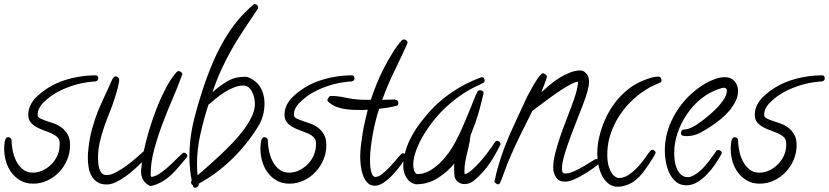

<svg xmlns="http://www.w3.org/2000/svg" viewBox="-20 -843 3968 919"><path d="M450.2 -468.8Q450.2 -456.1 438.5 -454.1Q433.6 -452.1 429.2 -452.6Q424.8 -453.1 419.9 -452.1Q408.2 -451.2 397 -449.2Q385.7 -447.3 374 -445.3Q321.3 -434.6 271 -410.6Q220.7 -386.7 183.6 -347.7Q172.9 -335.9 166.5 -322.8Q160.2 -309.6 160.2 -293Q160.2 -282.2 171.9 -276.4Q183.6 -270.5 200.7 -264.6Q217.8 -258.8 237.8 -252Q257.8 -245.1 274.9 -232.4Q292 -219.7 303.7 -199.7Q315.4 -179.7 315.4 -148.4Q315.4 -112.3 301.8 -79.1Q288.1 -45.9 263.7 -20Q239.3 5.9 207 21Q174.8 36.1 138.7 36.1Q104.5 36.1 78.6 21.5Q52.7 6.8 35.2 -16.6Q17.6 -40 8.8 -69.8Q0 -99.6 0 -130.9Q0 -136.7 0.5 -146Q1 -155.3 2.4 -164.1Q3.9 -172.9 7.8 -179.7Q11.7 -186.5 19.5 -186.5Q24.4 -186.5 29.8 -182.6Q35.2 -178.7 35.2 -172.9Q35.2 -150.4 40.5 -123Q45.9 -95.7 57.6 -72.3Q69.3 -48.8 88.9 -32.7Q108.4 -16.6 136.7 -16.6Q162.1 -16.6 185.5 -27.8Q209 -39.1 227.1 -57.6Q245.1 -76.2 255.4 -100.1Q265.6 -124 265.6 -149.4V-159.2Q265.6 -175.8 254.4 -186.5Q243.2 -197.3 226.6 -204.6Q210 -211.9 190.4 -218.8Q170.9 -225.6 154.3 -234.9Q137.7 -244.1 126.5 -257.8Q115.2 -271.5 115.2 -293.9Q115.2 -317.4 125.5 -338.9Q135.7 -360.4 152.3 -377Q210 -432.6 284.7 -457.5Q359.4 -482.4 438.5 -482.4Q444.3 -482.4 447.3 -478Q450.2 -473.6 450.2 -468.8Z M877 -96.7Q877 -92.8 873 -88.9Q853.5 -66.4 835.9 -44.9Q818.4 -23.4 798.3 -4.9Q778.3 13.7 754.4 27.3Q730.5 41 700.2 47.9Q655.3 27.3 655.3 -21.5Q655.3 -32.2 657.2 -43.5Q659.2 -54.7 658.2 -66.4Q644.5 -51.8 624.5 -33.7Q604.5 -15.6 581.5 1Q558.6 17.6 535.2 28.8Q511.7 40 491.2 40Q463.9 40 446.3 28.8Q428.7 17.6 418.5 -0.5Q408.2 -18.6 404.3 -41.5Q400.4 -64.5 400.4 -86.9Q400.4 -110.4 403.3 -132.8Q408.2 -179.7 419.9 -223.1Q431.6 -266.6 448.2 -309.6Q460.9 -339.8 474.6 -369.6Q488.3 -399.4 502 -428.7Q506.8 -438.5 511.7 -450.7Q516.6 -462.9 522.5 -470.7Q527.3 -477.5 534.2 -477.5Q539.1 -477.5 544.9 -472.7Q550.8 -467.8 550.8 -462.9Q550.8 -456.1 548.3 -443.8Q545.9 -431.6 542.5 -418.5Q539.1 -405.3 535.6 -393.1Q532.2 -380.9 529.3 -374Q518.6 -338.9 504.4 -304.2Q490.2 -269.5 478 -233.9Q465.8 -198.2 457.5 -162.1Q449.2 -126 449.2 -88.9Q449.2 -78.1 450.2 -64Q451.2 -49.8 455.1 -36.6Q459 -23.4 467.3 -14.2Q475.6 -4.9 490.2 -4.9Q509.8 -4.9 534.7 -18.1Q559.6 -31.2 584.5 -49.3Q609.4 -67.4 631.8 -86.9Q654.3 -106.4 668 -119.1Q676.8 -161.1 691.9 -213.4Q707 -265.6 727.5 -318.4Q748 -371.1 772.5 -418.5Q796.9 -465.8 825.2 -498Q830.1 -502.9 835 -502.9Q840.8 -502.9 846.7 -498Q852.5 -493.2 852.5 -486.3Q851.6 -485.4 851.6 -484.4Q833 -432.6 807.1 -372.6Q781.2 -312.5 757.8 -250.5Q734.4 -188.5 717.8 -127Q701.2 -65.4 701.2 -9.8Q701.2 -5.9 701.7 -2Q702.1 2 706.1 3.9Q728.5 0 753.4 -18.6Q778.3 -37.1 800.3 -58.1Q822.3 -79.1 838.9 -95.7Q855.5 -112.3 860.4 -112.3Q866.2 -112.3 871.6 -107.4Q877 -102.5 877 -96.7Z M1246.1 -347.7Q1246.1 -318.4 1238.3 -289.6Q1230.5 -260.7 1214.8 -236.3Q1162.1 -151.4 1090.3 -81.5Q1018.6 -11.7 931.6 36.1V40Q931.6 44.9 926.3 50.3Q920.9 55.7 916 55.7Q903.3 55.7 903.3 43.9Q894.5 39.1 894.5 29.3Q894.5 25.4 897.5 20.5Q886.7 -36.1 886.7 -90.8Q886.7 -185.5 910.2 -276.9Q933.6 -368.2 964.8 -457Q982.4 -506.8 1004.4 -556.6Q1026.4 -606.4 1054.2 -653.8Q1082 -701.2 1116.7 -743.7Q1151.4 -786.1 1192.4 -820.3Q1195.3 -823.2 1199.2 -823.2Q1206.1 -823.2 1210.9 -818.4Q1215.8 -813.5 1215.8 -807.6Q1215.8 -802.7 1213.9 -800.8Q1178.7 -748 1147.9 -702.1Q1117.2 -656.2 1090.8 -609.9Q1064.5 -563.5 1041 -513.2Q1017.6 -462.9 997.1 -401.4Q1030.3 -431.6 1067.4 -453.6Q1104.5 -475.6 1151.4 -475.6Q1159.2 -475.6 1163.1 -474.6Q1168 -473.6 1177.2 -468.8Q1186.5 -463.9 1191.4 -460.9Q1220.7 -441.4 1233.4 -411.6Q1246.1 -381.8 1246.1 -347.7ZM1200.2 -346.7Q1200.2 -359.4 1196.8 -374.5Q1193.4 -389.6 1187 -402.8Q1180.7 -416 1169.9 -424.8Q1159.2 -433.6 1144.5 -433.6Q1122.1 -433.6 1099.1 -424.3Q1076.2 -415 1054.7 -401.4Q1033.2 -387.7 1013.7 -371.6Q994.1 -355.5 977.5 -341.8Q955.1 -271.5 939 -200.2Q922.9 -128.9 922.9 -55.7Q922.9 -30.3 925.8 -3.9Q946.3 -21.5 974.6 -46.4Q1002.9 -71.3 1033.2 -99.6Q1063.5 -127.9 1093.3 -159.2Q1123 -190.4 1147 -222.7Q1170.9 -254.9 1185.5 -286.1Q1200.2 -317.4 1200.2 -346.7Z M1676.8 -468.8Q1676.8 -456.1 1665 -454.1Q1660.2 -452.1 1655.8 -452.6Q1651.4 -453.1 1646.5 -452.1Q1634.8 -451.2 1623.5 -449.2Q1612.3 -447.3 1600.6 -445.3Q1547.9 -434.6 1497.6 -410.6Q1447.3 -386.7 1410.2 -347.7Q1399.4 -335.9 1393.1 -322.8Q1386.7 -309.6 1386.7 -293Q1386.7 -282.2 1398.4 -276.4Q1410.2 -270.5 1427.2 -264.6Q1444.3 -258.8 1464.4 -252Q1484.4 -245.1 1501.5 -232.4Q1518.6 -219.7 1530.3 -199.7Q1542 -179.7 1542 -148.4Q1542 -112.3 1528.3 -79.1Q1514.6 -45.9 1490.2 -20Q1465.8 5.9 1433.6 21Q1401.4 36.1 1365.2 36.1Q1331.1 36.1 1305.2 21.5Q1279.3 6.8 1261.7 -16.6Q1244.1 -40 1235.4 -69.8Q1226.6 -99.6 1226.6 -130.9Q1226.6 -136.7 1227.1 -146Q1227.5 -155.3 1229 -164.1Q1230.5 -172.9 1234.4 -179.7Q1238.3 -186.5 1246.1 -186.5Q1251 -186.5 1256.3 -182.6Q1261.7 -178.7 1261.7 -172.9Q1261.7 -150.4 1267.1 -123Q1272.5 -95.7 1284.2 -72.3Q1295.9 -48.8 1315.4 -32.7Q1335 -16.6 1363.3 -16.6Q1388.7 -16.6 1412.1 -27.8Q1435.5 -39.1 1453.6 -57.6Q1471.7 -76.2 1481.9 -100.1Q1492.2 -124 1492.2 -149.4V-159.2Q1492.2 -175.8 1481 -186.5Q1469.7 -197.3 1453.1 -204.6Q1436.5 -211.9 1417 -218.8Q1397.5 -225.6 1380.9 -234.9Q1364.3 -244.1 1353 -257.8Q1341.8 -271.5 1341.8 -293.9Q1341.8 -317.4 1352.1 -338.9Q1362.3 -360.4 1378.9 -377Q1436.5 -432.6 1511.2 -457.5Q1585.9 -482.4 1665 -482.4Q1670.9 -482.4 1673.8 -478Q1676.8 -473.6 1676.8 -468.8Z M1930.7 -639.6Q1930.7 -637.7 1930.2 -636.7Q1929.7 -635.7 1929.7 -634.8Q1899.4 -567.4 1867.2 -501.5Q1835 -435.5 1809.6 -365.2Q1820.3 -365.2 1830.1 -365.7Q1839.8 -366.2 1850.6 -366.2Q1855.5 -366.2 1861.8 -366.7Q1868.2 -367.2 1873.5 -365.7Q1878.9 -364.3 1882.8 -360.8Q1886.7 -357.4 1886.7 -349.6Q1886.7 -339.8 1878.9 -336.9Q1872.1 -335 1860.8 -332.5Q1849.6 -330.1 1837.4 -328.1Q1825.2 -326.2 1814 -324.7Q1802.7 -323.2 1794.9 -322.3Q1786.1 -296.9 1778.3 -266.1Q1770.5 -235.4 1764.6 -202.6Q1758.8 -169.9 1754.9 -138.2Q1751 -106.4 1751 -80.1Q1751 -73.2 1751.5 -59.1Q1752 -44.9 1754.4 -31.2Q1756.8 -17.6 1762.2 -6.8Q1767.6 3.9 1777.3 3.9Q1791 3.9 1808.6 -9.8Q1826.2 -23.4 1843.3 -41.5Q1860.4 -59.6 1875.5 -77.6Q1890.6 -95.7 1900.4 -105.5Q1904.3 -109.4 1909.2 -109.4Q1915 -109.4 1920.4 -104.5Q1925.8 -99.6 1925.8 -93.8Q1925.8 -90.8 1922.9 -86.9Q1912.1 -71.3 1895 -48.3Q1877.9 -25.4 1857.9 -4.4Q1837.9 16.6 1815.9 31.2Q1793.9 45.9 1773.4 45.9Q1751 45.9 1737.3 30.3Q1723.6 14.6 1716.3 -7.3Q1709 -29.3 1706.5 -53.2Q1704.1 -77.1 1704.1 -93.8Q1704.1 -117.2 1707.5 -146.5Q1710.9 -175.8 1715.8 -206.1Q1720.7 -236.3 1727.5 -265.1Q1734.4 -293.9 1740.2 -317.4Q1732.4 -317.4 1725.1 -316.9Q1717.8 -316.4 1710 -316.4Q1689.5 -316.4 1668 -317.4Q1646.5 -318.4 1626 -321.8Q1605.5 -325.2 1585.9 -333.5Q1566.4 -341.8 1550.8 -356.4Q1546.9 -359.4 1546.9 -365.2Q1546.9 -367.2 1552.7 -375.5Q1558.6 -383.8 1560.5 -383.8Q1596.7 -383.8 1631.8 -376Q1667 -368.2 1703.1 -366.2Q1714.8 -365.2 1727.1 -365.2Q1739.3 -365.2 1752 -365.2H1754.9Q1765.6 -398.4 1781.2 -437.5Q1796.9 -476.6 1816.4 -514.6Q1835.9 -552.7 1857.9 -588.4Q1879.9 -624 1903.3 -650.4Q1909.2 -654.3 1913.1 -654.3Q1918.9 -654.3 1924.8 -649.9Q1930.7 -645.5 1930.7 -639.6Z M2376 -152.3Q2350.6 -100.6 2323.2 -60.1Q2295.9 -19.5 2252 18.6Q2230.5 38.1 2203.1 38.1Q2188.5 38.1 2175.3 29.8Q2162.1 21.5 2157.2 6.8Q2155.3 2 2154.8 -6.8Q2154.3 -15.6 2153.8 -25.4Q2153.3 -35.2 2153.8 -44.4Q2154.3 -53.7 2154.3 -59.6Q2120.1 -18.6 2073.7 10.3Q2027.3 39.1 1971.7 39.1Q1968.8 39.1 1963.4 37.1Q1958 35.2 1955.1 34.2Q1932.6 23.4 1921.4 0Q1910.2 -23.4 1910.2 -46.9Q1910.2 -79.1 1918.5 -110.8Q1926.8 -142.6 1940.9 -172.4Q1955.1 -202.1 1973.6 -229.5Q1992.2 -256.8 2012.7 -281.2Q2065.4 -346.7 2133.8 -395Q2202.1 -443.4 2282.2 -472.7Q2283.2 -473.6 2286.1 -473.6Q2293 -473.6 2296.4 -468.8Q2299.8 -463.9 2299.8 -458Q2299.8 -449.2 2293 -446.3Q2276.4 -437.5 2260.3 -430.2Q2244.1 -422.9 2228.5 -414.1Q2120.1 -351.6 2045.9 -253.9Q2031.2 -234.4 2015.6 -210Q2000 -185.5 1987.3 -159.7Q1974.6 -133.8 1966.3 -106.4Q1958 -79.1 1958 -53.7Q1958 -49.8 1959 -42.5Q1960 -35.2 1961.9 -27.8Q1963.9 -20.5 1968.3 -15.1Q1972.7 -9.8 1978.5 -9.8Q2006.8 -9.8 2033.7 -24.4Q2060.5 -39.1 2084 -61.5Q2107.4 -84 2126 -109.4Q2144.5 -134.8 2156.2 -157.2Q2178.7 -198.2 2196.3 -239.7Q2213.9 -281.2 2231.4 -323.2Q2238.3 -340.8 2247.6 -364.3Q2256.8 -387.7 2265.6 -404.3Q2269.5 -411.1 2278.3 -411.1Q2285.2 -411.1 2290 -407.2Q2294.9 -403.3 2294.9 -396.5L2293.9 -394.5Q2286.1 -359.4 2276.4 -323.7Q2266.6 -288.1 2254.9 -253.9Q2250 -240.2 2243.2 -223.6Q2236.3 -207 2232.4 -195.3Q2230.5 -188.5 2230 -181.6Q2229.5 -174.8 2228.5 -168Q2225.6 -152.3 2222.2 -137.2Q2218.8 -122.1 2214.8 -106.4Q2210 -86.9 2206.5 -66.9Q2203.1 -46.9 2203.1 -26.4Q2203.1 -21.5 2203.1 -17.6Q2203.1 -13.7 2204.1 -9.8Q2210.9 -9.8 2220.2 -15.6Q2229.5 -21.5 2239.3 -29.8Q2249 -38.1 2257.3 -46.9Q2265.6 -55.7 2270.5 -60.5Q2299.8 -91.8 2326.2 -129.9Q2333 -137.7 2338.4 -147Q2343.8 -156.2 2350.6 -164.1Q2353.5 -168.9 2359.4 -168.9Q2366.2 -168.9 2371.1 -164.1Q2376 -159.2 2376 -152.3Z M2848.6 -65.4Q2848.6 -59.6 2843.8 -56.6Q2833 -47.9 2818.4 -37.1Q2803.7 -26.4 2787.1 -16.1Q2770.5 -5.9 2754.4 2.9Q2738.3 11.7 2725.6 16.6Q2703.1 26.4 2683.6 26.4Q2654.3 26.4 2641.1 5.4Q2627.9 -15.6 2627.9 -41Q2627.9 -71.3 2637.7 -109.9Q2647.5 -148.4 2661.1 -188.5Q2674.8 -228.5 2689.9 -267.1Q2705.1 -305.7 2715.8 -335Q2726.6 -363.3 2735.4 -392.1Q2744.1 -420.9 2747.1 -452.1Q2729.5 -450.2 2699.2 -432.6Q2668.9 -415 2636.2 -392.1Q2603.5 -369.1 2574.2 -346.7Q2544.9 -324.2 2528.3 -312.5L2493.2 -242.2Q2469.7 -196.3 2448.7 -150.9Q2427.7 -105.5 2408.2 -58.6Q2399.4 -36.1 2391.6 -13.7Q2383.8 8.8 2374 31.2Q2371.1 39.1 2363.3 39.1Q2359.4 39.1 2353 34.2Q2346.7 29.3 2346.7 25.4Q2346.7 24.4 2348.1 19Q2349.6 13.7 2351.1 6.8Q2352.5 0 2354 -5.9Q2355.5 -11.7 2355.5 -13.7Q2372.1 -78.1 2396 -140.6Q2419.9 -203.1 2449.2 -263.7Q2462.9 -292 2475.6 -320.8Q2488.3 -349.6 2502 -377.9Q2507.8 -388.7 2516.1 -404.3Q2524.4 -419.9 2533.7 -436Q2543 -452.1 2552.7 -466.3Q2562.5 -480.5 2571.3 -488.3Q2575.2 -492.2 2580.1 -492.2Q2584 -492.2 2590.8 -486.8Q2597.7 -481.4 2597.7 -476.6Q2597.7 -473.6 2594.2 -462.9Q2590.8 -452.1 2585.9 -439.9Q2581.1 -427.7 2576.7 -416.5Q2572.3 -405.3 2571.3 -401.4Q2587.9 -417 2609.9 -435.5Q2631.8 -454.1 2656.7 -469.7Q2681.6 -485.4 2708 -495.6Q2734.4 -505.9 2757.8 -505.9Q2771.5 -505.9 2783.7 -493.7Q2795.9 -481.4 2797.9 -467.8Q2799.8 -458 2799.8 -453.1Q2799.8 -436.5 2793.5 -412.6Q2787.1 -388.7 2781.2 -372.1Q2771.5 -343.8 2752.9 -297.4Q2734.4 -251 2715.8 -202.1Q2697.3 -153.3 2683.6 -108.4Q2669.9 -63.5 2669.9 -38.1Q2669.9 -27.3 2671.9 -20Q2673.8 -12.7 2686.5 -12.7Q2704.1 -12.7 2728 -23.4Q2752 -34.2 2774.4 -47.4Q2796.9 -60.5 2813.5 -71.3Q2830.1 -82 2834 -82Q2839.8 -82 2844.2 -76.7Q2848.6 -71.3 2848.6 -65.4Z M3146.5 -460Q3146.5 -450.2 3138.7 -447.3Q3122.1 -439.5 3106 -432.6Q3089.8 -425.8 3074.2 -415Q3008.8 -375 2961.9 -313.5Q2915 -252 2895.5 -177.7Q2886.7 -139.6 2886.7 -100.6Q2886.7 -86.9 2888.7 -70.8Q2890.6 -54.7 2896 -39.1Q2901.4 -23.4 2910.6 -10.7Q2919.9 2 2934.6 7.8Q2935.5 8.8 2938 8.8Q2940.4 8.8 2941.4 8.8Q2965.8 8.8 2986.3 -4.4Q3006.8 -17.6 3023.4 -34.2Q3049.8 -60.5 3073.2 -94.7Q3078.1 -101.6 3083 -108.4Q3087.9 -115.2 3092.8 -121.1Q3095.7 -126 3101.6 -126Q3107.4 -126 3112.8 -121.6Q3118.2 -117.2 3118.2 -111.3Q3118.2 -109.4 3113.8 -101.6Q3109.4 -93.8 3103.5 -84.5Q3097.7 -75.2 3092.3 -66.9Q3086.9 -58.6 3085 -55.7Q3071.3 -35.2 3056.2 -15.6Q3041 3.9 3022.9 18.6Q3004.9 33.2 2982.4 42Q2960 50.8 2933.6 50.8Q2927.7 50.8 2924.8 49.8Q2906.2 46.9 2892.1 35.6Q2877.9 24.4 2867.7 8.3Q2857.4 -7.8 2851.6 -25.9Q2845.7 -43.9 2842.8 -60.5Q2840.8 -72.3 2839.8 -84Q2838.9 -95.7 2838.9 -108.4Q2838.9 -150.4 2848.6 -188.5Q2858.4 -231.4 2877.4 -273.4Q2896.5 -315.4 2923.8 -351.6Q2951.2 -387.7 2986.3 -415.5Q3021.5 -443.4 3064.5 -460Q3079.1 -465.8 3097.7 -471.2Q3116.2 -476.6 3132.8 -476.6Q3137.7 -476.6 3142.1 -470.7Q3146.5 -464.8 3146.5 -460Z M3512.7 -407.2Q3512.7 -382.8 3501 -358.9Q3489.3 -335 3471.2 -313.5Q3453.1 -292 3431.6 -274.4Q3410.2 -256.8 3391.6 -244.1Q3363.3 -224.6 3332.5 -208Q3301.8 -191.4 3265.6 -191.4Q3257.8 -191.4 3248.5 -193.4Q3239.3 -195.3 3239.3 -206.1Q3239.3 -219.7 3252 -222.7Q3254.9 -223.6 3258.8 -223.6Q3262.7 -223.6 3266.6 -224.6Q3277.3 -226.6 3287.6 -231.4Q3297.9 -236.3 3308.6 -242.2Q3325.2 -252.9 3350.6 -272.5Q3376 -292 3400.4 -315.4Q3424.8 -338.9 3441.9 -363.3Q3459 -387.7 3459 -409.2Q3459 -422.9 3444.3 -422.9Q3438.5 -422.9 3432.6 -420.9Q3426.8 -418.9 3420.9 -417Q3374 -401.4 3335 -369.6Q3295.9 -337.9 3267.6 -295.9Q3239.3 -253.9 3223.1 -206.1Q3207 -158.2 3207 -110.4Q3207 -94.7 3209.5 -74.7Q3211.9 -54.7 3219.2 -37.1Q3226.6 -19.5 3239.3 -7.3Q3252 4.9 3272.5 4.9Q3280.3 4.9 3287.1 2.4Q3293.9 0 3300.8 -3.9Q3327.1 -18.6 3349.6 -43.5Q3372.1 -68.4 3389.6 -93.8Q3394.5 -99.6 3398.9 -106.4Q3403.3 -113.3 3408.2 -120.1Q3411.1 -125 3418 -125Q3423.8 -125 3429.2 -121.1Q3434.6 -117.2 3434.6 -110.4Q3434.6 -108.4 3432.6 -104.5Q3420.9 -83 3403.3 -57.1Q3385.7 -31.2 3364.3 -8.8Q3342.8 13.7 3317.9 28.8Q3293 43.9 3265.6 43.9Q3235.4 43.9 3215.3 26.9Q3195.3 9.8 3183.6 -15.1Q3171.9 -40 3167 -68.8Q3162.1 -97.7 3162.1 -121.1Q3162.1 -195.3 3193.4 -263.2Q3224.6 -331.1 3277.3 -382.8Q3293 -398.4 3313.5 -414.6Q3334 -430.7 3356.9 -443.8Q3379.9 -457 3403.8 -465.3Q3427.7 -473.6 3450.2 -473.6Q3478.5 -473.6 3495.6 -454.6Q3512.7 -435.5 3512.7 -407.2Z M3927.7 -468.8Q3927.7 -456.1 3916 -454.1Q3911.1 -452.1 3906.7 -452.6Q3902.3 -453.1 3897.5 -452.1Q3885.7 -451.2 3874.5 -449.2Q3863.3 -447.3 3851.6 -445.3Q3798.8 -434.6 3748.5 -410.6Q3698.2 -386.7 3661.1 -347.7Q3650.4 -335.9 3644 -322.8Q3637.7 -309.6 3637.7 -293Q3637.7 -282.2 3649.4 -276.4Q3661.1 -270.5 3678.2 -264.6Q3695.3 -258.8 3715.3 -252Q3735.4 -245.1 3752.4 -232.4Q3769.5 -219.7 3781.2 -199.7Q3793 -179.7 3793 -148.4Q3793 -112.3 3779.3 -79.1Q3765.6 -45.9 3741.2 -20Q3716.8 5.9 3684.6 21Q3652.3 36.1 3616.2 36.1Q3582 36.1 3556.2 21.5Q3530.3 6.8 3512.7 -16.6Q3495.1 -40 3486.3 -69.8Q3477.5 -99.6 3477.5 -130.9Q3477.5 -136.7 3478 -146Q3478.5 -155.3 3480 -164.1Q3481.4 -172.9 3485.4 -179.7Q3489.3 -186.5 3497.1 -186.5Q3502 -186.5 3507.3 -182.6Q3512.7 -178.7 3512.7 -172.9Q3512.7 -150.4 3518.1 -123Q3523.4 -95.7 3535.2 -72.3Q3546.9 -48.8 3566.4 -32.7Q3585.9 -16.6 3614.3 -16.6Q3639.6 -16.6 3663.1 -27.8Q3686.5 -39.1 3704.6 -57.6Q3722.7 -76.2 3732.9 -100.1Q3743.2 -124 3743.2 -149.4V-159.2Q3743.2 -175.8 3731.9 -186.5Q3720.7 -197.3 3704.1 -204.6Q3687.5 -211.9 3668 -218.8Q3648.4 -225.6 3631.8 -234.9Q3615.2 -244.1 3604 -257.8Q3592.8 -271.5 3592.8 -293.9Q3592.8 -317.4 3603 -338.9Q3613.3 -360.4 3629.9 -377Q3687.5 -432.6 3762.2 -457.5Q3836.9 -482.4 3916 -482.4Q3921.9 -482.4 3924.8 -478Q3927.7 -473.6 3927.7 -468.8Z"/></svg>

Font: Calligraffitti
Style: Regular
Weight: 400
Designer: Dathan Boardman
Foundry: Open Window
Version: Version 1.001